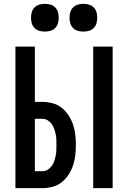

<svg xmlns="http://www.w3.org/2000/svg" viewBox="-20 -977 665 997"><path d="M464 0V-735H565V0ZM60 0V-735H161V-448H199Q226 -448 252.5 -441Q279 -434 300 -417.5Q321 -401 336 -378Q351 -355 359.5 -329.5Q368 -304 371 -277.5Q374 -251 374 -224Q374 -197 371 -170.5Q368 -144 359.5 -118.5Q351 -93 336 -70Q321 -47 300 -30.5Q279 -14 252.5 -7Q226 0 199 0ZM199 -88Q214 -88 226.5 -95Q239 -102 247.5 -113.5Q256 -125 261 -139Q266 -153 269 -167Q272 -181 272.5 -195.5Q273 -210 273 -224Q273 -238 272.5 -252.5Q272 -267 269 -281Q266 -295 261 -309Q256 -323 247.5 -334.5Q239 -346 226.5 -353Q214 -360 199 -360H161V-88ZM413 -813Q398 -813 384 -817Q370 -821 359.5 -831.5Q349 -842 345 -856Q341 -870 341 -885Q341 -900 345 -914Q349 -928 359.5 -938.5Q370 -949 384 -953Q398 -957 413 -957Q428 -957 442 -953Q456 -949 466.5 -938.5Q477 -928 481 -914Q485 -900 485 -885Q485 -870 481 -856Q477 -842 466.5 -831.5Q456 -821 442 -817Q428 -813 413 -813ZM213 -813Q198 -813 184 -817Q170 -821 159.5 -831.5Q149 -842 145 -856Q141 -870 141 -885Q141 -900 145 -914Q149 -928 159.5 -938.5Q170 -949 184 -953Q198 -957 213 -957Q228 -957 242 -953Q256 -949 266.5 -938.5Q277 -928 281 -914Q285 -900 285 -885Q285 -870 281 -856Q277 -842 266.5 -831.5Q256 -821 242 -817Q228 -813 213 -813Z"/></svg>

Font: Zed Sans Semibold
Style: Regular
Weight: 600
Designer: Belleve Invis
Foundry: Belleve Invis
Version: Version 1.0.0; ttfautohint (v1.8.4)